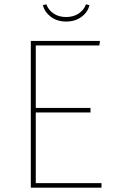

<svg xmlns="http://www.w3.org/2000/svg" viewBox="-20 -871 534 891"><path d="M441 -660H146V-370H400V-349H146V-21H451V0H123V-681H444ZM179 -847 195 -851Q205 -824 229 -808Q253 -792 287 -792Q321 -792 345.5 -808.5Q370 -825 379 -851L395 -847Q388 -815 358.5 -793Q329 -771 287 -771Q245 -771 216 -793Q187 -815 179 -847Z"/></svg>

Font: Fira Sans Thin
Style: Regular
Weight: 100
Designer: bBox Type GmbH & Carrois Corporate GbR & Edenspiekermann AG
Foundry: bBox Type GmbH & Carrois Corporate GbR & Edenspiekermann AG
Version: Version 4.301